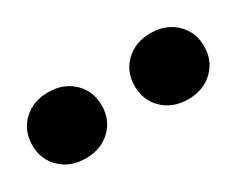

<svg xmlns="http://www.w3.org/2000/svg" viewBox="-39 -849 484 393"><g transform="rotate(-30 203.0 -653.0)"><path d="M324 -575Q288 -575 265 -597Q242 -619 242 -653Q242 -687 265 -709Q288 -731 324 -731Q360 -731 383 -709Q406 -687 406 -653Q406 -619 383 -597Q360 -575 324 -575ZM82 -575Q46 -575 23 -597Q0 -619 0 -653Q0 -687 23 -709Q46 -731 82 -731Q118 -731 141 -709Q164 -687 164 -653Q164 -619 141 -597Q118 -575 82 -575Z"/></g></svg>

Font: Manuale ExtraBold
Style: Regular
Weight: 800
Version: Version 1.002